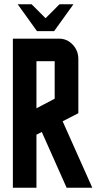

<svg xmlns="http://www.w3.org/2000/svg" viewBox="-20 -875 450 895"><path d="M232.4 -730H152.3L62.5 -855H127.4L192.4 -790L257.3 -855H322.3ZM290.5 0 174.8 -259.8 149.9 -247.1V0H40V-694.8H254.9Q292.5 -694.8 318.4 -667.5Q345.2 -639.2 345.2 -600.1V-347.2L272 -309.6L410.2 0ZM234.9 -415V-589.8H149.9V-370.1Z"/></svg>

Font: Horta
Style: Regular
Weight: 600
Width: 3
Version: Version 0.11